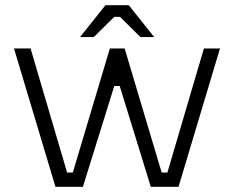

<svg xmlns="http://www.w3.org/2000/svg" viewBox="-20 -721 903 741"><path d="M194 0 34 -534H98L239 -55H261L404 -534H461L604 -55H626L767 -534H829L669 0H562L442 -389H421L300 0ZM289 -578 387 -701H477L575 -578H522L443 -656H421L342 -578Z"/></svg>

Font: Mozilla Headline ExtraLight
Style: Regular
Weight: 200
Designer: Studio DRAMA
Foundry: Studio DRAMA
Version: Version 1.000